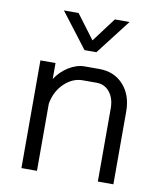

<svg xmlns="http://www.w3.org/2000/svg" viewBox="-83 -809 738 876"><g transform="rotate(10 286.0 -371.0)"><path d="M76 -499H146V-425Q169 -461 206 -484Q243 -507 280 -507H348Q417 -507 459.5 -460Q502 -413 502 -337V0H430V-339Q430 -385 407 -414Q384 -443 346 -443H282Q235 -443 196.5 -406Q158 -369 148 -311V0H76ZM142 -742H210L294 -630L378 -742H446L321 -580H266Z"/></g></svg>

Font: Bai Jamjuree
Style: Regular
Weight: 400
Designer: Katatrad Aksorn Co.,Ltd.
Foundry: Cadson Demak Co.,Ltd.
Version: Version 1.000; ttfautohint (v1.6)